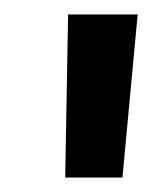

<svg xmlns="http://www.w3.org/2000/svg" viewBox="-20 -736 232 265"><path d="M170 -716 149 -491H70L74 -716Z"/></svg>

Font: Lora SemiBold
Style: Italic
Weight: 600
Italic angle: -3°
Designer: Olga Karpushina, Alexei Vanyashin (Cyrillic)
Foundry: Cyreal
Version: Version 3.011; ttfautohint (v1.8.4.7-5d5b)